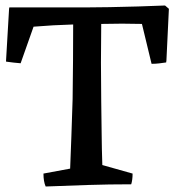

<svg xmlns="http://www.w3.org/2000/svg" viewBox="-20 -670 637 698"><path d="M146 8Q138 -10 138 -39L235 -57Q237 -109 239.5 -175Q242 -241 244 -310Q245 -382 245.5 -453Q246 -524 246 -581Q210 -580 174 -578Q138 -576 102 -573L55 -440Q42 -441 29 -442.5Q16 -444 2 -446V-450L13 -638L14 -643Q80 -643 149.5 -643Q219 -643 288 -643Q327 -643 378 -644Q429 -645 482 -646.5Q535 -648 580 -650L594 -638L585 -450L584 -443Q571 -441 558 -439.5Q545 -438 531 -438L496 -583Q462 -584 424 -584Q386 -584 348 -583Q347 -513 347 -443Q347 -373 348 -303Q349 -244 349.5 -186.5Q350 -129 352 -70L462 -39Q462 -16 457 0Q377 0 299 2.5Q221 5 146 8Z"/></svg>

Font: Labrada Medium
Style: Regular
Weight: 500
Designer: Mercedes Jáuregui
Foundry: Omnibus-Type Team
Version: Version 1.000; ttfautohint (v1.8.4.7-5d5b)